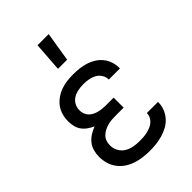

<svg xmlns="http://www.w3.org/2000/svg" viewBox="-224 -847 949 949"><g transform="rotate(-45 250.0 -373.0)"><path d="M247 8Q223 8 199.5 5Q176 2 153 -5.5Q130 -13 110 -26.5Q90 -40 75.5 -59.5Q61 -79 54.5 -102Q48 -125 48 -149Q48 -170 53.5 -190Q59 -210 72 -226Q85 -242 102.5 -253Q120 -264 139 -271Q123 -278 108 -288.5Q93 -299 82.5 -313.5Q72 -328 68 -345.5Q64 -363 64 -381Q64 -403 70 -425Q76 -447 89 -464.5Q102 -482 120.5 -495Q139 -508 160 -515.5Q181 -523 203 -525.5Q225 -528 247 -528Q268 -528 289.5 -525.5Q311 -523 331.5 -516.5Q352 -510 370.5 -498.5Q389 -487 402.5 -470Q416 -453 423 -432.5Q430 -412 430 -390V-385H352V-388Q352 -405 341.5 -420.5Q331 -436 315.5 -444Q300 -452 282.5 -455Q265 -458 247 -458Q229 -458 210.5 -454.5Q192 -451 176 -441.5Q160 -432 151 -415.5Q142 -399 142 -380Q142 -368 146 -356Q150 -344 158.5 -335Q167 -326 178 -320Q189 -314 201 -311Q213 -308 225.5 -306.5Q238 -305 250 -305H306V-235H250Q236 -235 222 -234Q208 -233 194 -229Q180 -225 167.5 -218.5Q155 -212 145 -202Q135 -192 130.5 -178.5Q126 -165 126 -150Q126 -129 136.5 -110Q147 -91 165.5 -80Q184 -69 205 -65.5Q226 -62 247 -62Q260 -62 273 -63Q286 -64 299 -67Q312 -70 324 -75Q336 -80 346 -88.5Q356 -97 362 -109Q368 -121 368 -134V-135H446V-132Q446 -109 437.5 -87.5Q429 -66 414 -49Q399 -32 379 -21Q359 -10 337 -3.5Q315 3 292.5 5.5Q270 8 247 8ZM212 -600 223 -754H301L276 -600Z"/></g></svg>

Font: Iosevka Custom
Style: Regular
Weight: 400
Monospace: yes
Designer: Belleve Invis
Foundry: Belleve Invis
Version: Version 32.5.0; ttfautohint (v1.8.4)